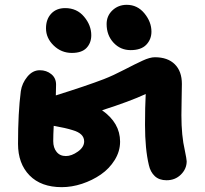

<svg xmlns="http://www.w3.org/2000/svg" viewBox="-20 -774 854 801"><path d="M524.9 -564.9Q482.4 -564.9 453.6 -595.9Q424.8 -627 424.8 -673.8Q424.8 -708 449.2 -731Q473.6 -753.9 508.8 -753.9Q553.2 -753.9 582.5 -718.3Q611.8 -682.6 611.8 -642.1Q611.8 -609.9 590.3 -587.4Q568.8 -564.9 524.9 -564.9ZM279.8 -553.2Q235.8 -553.2 203.9 -584.2Q171.9 -615.2 171.9 -655.8Q171.9 -693.8 193.6 -717Q215.3 -740.2 252 -740.2Q300.8 -740.2 330.8 -704.3Q360.8 -668.5 360.8 -627Q360.8 -595.2 341.1 -574.2Q321.3 -553.2 279.8 -553.2ZM237.8 6.8Q151.4 6.8 103.3 -42.2Q55.2 -91.3 55.2 -173.8Q55.2 -304.7 66.9 -394Q71.8 -426.8 94 -453.9Q116.2 -481 146 -481Q173.8 -481 193.8 -464.8Q213.9 -448.7 213.9 -420.9Q213.9 -393.1 212.9 -376Q340.8 -416 413.1 -443.8Q452.1 -459 498.5 -483.2Q544.9 -507.3 575.2 -521.2Q605.5 -535.2 626 -535.2Q679.7 -535.2 709.2 -505.9Q738.8 -476.6 738.8 -423.8Q738.8 -407.7 737.8 -364Q736.8 -320.3 736.8 -293Q736.8 -207.5 751 -147Q758.8 -108.9 758.8 -101.1Q758.8 -69.8 734.9 -45.9Q710.9 -22 674.8 -22Q644 -22 625.7 -39.3Q607.4 -56.6 601.1 -85Q585 -152.3 585 -252.9Q585 -327.6 587.9 -381.8Q522 -351.1 405.8 -314Q481 -261.2 481 -183.1Q481 -142.6 458.5 -106.4Q436 -70.3 400.6 -45.9Q365.2 -21.5 322.3 -7.3Q279.3 6.8 237.8 6.8ZM202.1 -185.1Q202.1 -157.7 216.1 -140.4Q230 -123 254.9 -123Q278.8 -123 304.9 -141.6Q331.1 -160.2 331.1 -184.1Q331.1 -217.3 283.2 -231Q254.9 -240.2 204.1 -249Q202.1 -210.9 202.1 -185.1Z"/></svg>

Font: Shantell Sans Irregular Bouncy
Style: Bold
Weight: 700
Designer: Stephen Nixon, Anya Danilova, Shantell Martin
Foundry: Arrow Type
Version: Version 1.006;[9816181b4]